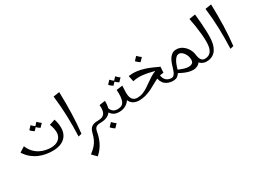

<svg xmlns="http://www.w3.org/2000/svg" viewBox="-61 -1642 3959 2981"><g transform="rotate(-30 1918.0 -152.0)"><path d="M487 7Q433 7 373 -3Q313 -13 253 -38Q193 -63 138.5 -107Q84 -151 40 -220L135 -280Q163 -211 206 -166Q249 -121 299 -95.5Q349 -70 399 -60Q449 -50 490 -50Q583 -50 634 -96Q685 -142 685 -215Q685 -247 676 -288Q667 -329 651 -366L753 -400Q767 -360 773.5 -321Q780 -282 780 -239Q780 -168 748 -112Q716 -56 651 -24.5Q586 7 487 7ZM397 -398Q379 -409 362 -423Q345 -437 333 -453L388 -512Q403 -496 418 -482Q433 -468 452 -455ZM502 -398Q484 -409 467 -423Q450 -437 438 -453L493 -512Q508 -496 523 -482Q538 -468 557 -455Z M946 14Q950 -81 950.5 -170Q951 -259 948.5 -347.5Q946 -436 939 -527.5Q932 -619 920 -717L1030 -734Q1036 -531 1030.5 -347.5Q1025 -164 1006 -1Z M1050 430 973 351Q1035 304 1070.5 262.5Q1106 221 1126.5 174.5Q1147 128 1162 67Q1172 27 1190 3.5Q1208 -20 1232 -31.5Q1256 -43 1283.5 -46.5Q1311 -50 1339 -50L1359 -25L1339 0Q1317 0 1294.5 6Q1272 12 1255.5 30.5Q1239 49 1232 88Q1224 134 1210.5 179Q1197 224 1176 267Q1155 310 1124 351Q1093 392 1050 430Z M1339 0V-50Q1419 -50 1450.5 -97.5Q1482 -145 1472 -246L1577 -261Q1580 -202 1569 -154Q1558 -106 1530 -71.5Q1502 -37 1455 -18.5Q1408 0 1339 0ZM1689 0Q1621 0 1581 -28.5Q1541 -57 1524 -100.5Q1507 -144 1507 -190L1552 -224Q1552 -176 1564.5 -136.5Q1577 -97 1607 -73.5Q1637 -50 1689 -50L1709 -25ZM1503 190Q1484 178 1466 163Q1448 148 1435 132L1493 70Q1509 87 1525 101.5Q1541 116 1561 130Z M1689 0V-50Q1774 -50 1802 -117Q1830 -184 1819 -317L1929 -331Q1927 -298 1925.5 -266Q1924 -234 1924 -202L1896 -172Q1896 -123 1867 -84Q1838 -45 1791 -22.5Q1744 0 1689 0ZM2039 0Q1993 0 1952.5 -19Q1912 -38 1886.5 -82Q1861 -126 1861 -202H1924Q1924 -126 1954 -88Q1984 -50 2039 -50L2059 -25ZM1809 -398Q1791 -409 1774 -423Q1757 -437 1745 -453L1800 -512Q1815 -496 1830 -482Q1845 -468 1864 -455ZM1914 -398Q1896 -409 1879 -423Q1862 -437 1850 -453L1905 -512Q1920 -496 1935 -482Q1950 -468 1969 -455Z M2039 0V-50Q2092 -50 2137.5 -67.5Q2183 -85 2225 -112Q2267 -139 2308.5 -169.5Q2350 -200 2393 -227Q2436 -254 2484.5 -271.5Q2533 -289 2589 -289L2582 -184Q2530 -184 2482 -165.5Q2434 -147 2385.5 -119.5Q2337 -92 2284.5 -64.5Q2232 -37 2171.5 -18.5Q2111 0 2039 0ZM2649 0Q2615 0 2580 -10.5Q2545 -21 2515.5 -44Q2486 -67 2468.5 -106Q2451 -145 2451 -202H2514Q2514 -152 2532.5 -118Q2551 -84 2582 -67Q2613 -50 2649 -50L2669 -25ZM2111 -305 2089 -410Q2166 -420 2234.5 -411Q2303 -402 2365 -382Q2427 -362 2482.5 -337Q2538 -312 2589 -289L2571 -252Q2502 -267 2429 -286.5Q2356 -306 2277 -314.5Q2198 -323 2111 -305ZM2356 -504Q2337 -516 2319 -531Q2301 -546 2288 -562L2346 -624Q2362 -607 2378 -592.5Q2394 -578 2414 -564Z M3012 9Q2977 9 2940.5 1Q2904 -7 2861 -25Q2818 -43 2763 -73L2782 -123Q2836 -99 2882 -83.5Q2928 -68 2968 -68Q3007 -68 3032.5 -85.5Q3058 -103 3058 -143Q3058 -192 3039.5 -232Q3021 -272 2993 -296Q2965 -320 2936 -320Q2907 -320 2885.5 -300.5Q2864 -281 2847.5 -251.5Q2831 -222 2819.5 -189.5Q2808 -157 2800 -130Q2792 -103 2786 -90Q2770 -56 2739.5 -28Q2709 0 2649 0V-50Q2675 -50 2692.5 -67Q2710 -84 2722 -110.5Q2734 -137 2742 -165Q2750 -193 2757 -215Q2771 -263 2793.5 -305Q2816 -347 2850.5 -373.5Q2885 -400 2933 -400Q2991 -400 3039 -368Q3087 -336 3118 -285.5Q3149 -235 3156 -178Q3158 -169 3158.5 -159.5Q3159 -150 3159 -141Q3159 -86 3135 -53Q3111 -20 3077 -5.5Q3043 9 3012 9ZM3249 0Q3212 0 3175 -19Q3138 -38 3114 -82Q3090 -126 3090 -202L3156 -178Q3164 -111 3187.5 -80.5Q3211 -50 3249 -50L3269 -25Z M3249 0V-50Q3324 -50 3362 -102Q3400 -154 3401 -260Q3402 -326 3394.5 -404.5Q3387 -483 3375 -562Q3363 -641 3349 -706L3459 -723Q3469 -628 3475 -549.5Q3481 -471 3483 -403Q3485 -335 3481 -269Q3479 -224 3466.5 -176.5Q3454 -129 3428 -89Q3402 -49 3358 -24.5Q3314 0 3249 0Z M3669 14Q3673 -81 3673.5 -170Q3674 -259 3671.5 -347.5Q3669 -436 3662 -527.5Q3655 -619 3643 -717L3753 -734Q3759 -531 3753.5 -347.5Q3748 -164 3729 -1Z"/></g></svg>

Font: Marhey Light
Style: Regular
Weight: 300
Designer: Nur Syamsi & Bustanul Arifin
Foundry: Namelatype
Version: Version 1.000